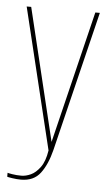

<svg xmlns="http://www.w3.org/2000/svg" viewBox="-48 -528 392 677"><g transform="rotate(5 148.5 -190.0)"><path d="M52 115Q37 115 21 112.5Q5 110 3 109V95Q5 96 20 98.5Q35 101 52 101Q68 101 85.5 93Q103 85 118.5 64Q134 43 140 4L19 -495H35L148 -27L262 -495H278L157 1Q144 53 120.5 84Q97 115 52 115Z"/></g></svg>

Font: Alumni Sans Pinstripe
Style: Regular
Weight: 400
Designer: Robert E. Leuschke
Foundry: Robert E. Leuschke
Version: Version 1.010; ttfautohint (v1.8.4.7-5d5b)